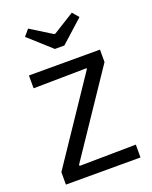

<svg xmlns="http://www.w3.org/2000/svg" viewBox="-149 -888 770 970"><g transform="rotate(-20 235.5 -403.0)"><path d="M34 0V-67L333 -512V-517L47 -513V-582H429V-515L131 -72V-65L435 -69V0ZM216 -663 95 -772 124 -806 238 -735H245L359 -806L388 -772L267 -663Z"/></g></svg>

Font: Ruda
Style: Regular
Weight: 400
Designer: Mariela Monsalve and Angelina Sanchez
Foundry: Mariela Monsalve and Angelina Sanchez
Version: Version 2.000